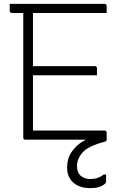

<svg xmlns="http://www.w3.org/2000/svg" viewBox="-20 -720 640 990"><path d="M30 -700H519Q523 -700 525 -698.5Q527 -697 528.5 -695Q530 -693 530 -689Q530 -679 530 -671Q530 -663 530 -653H41Q38 -653 35.5 -654.5Q33 -656 31.5 -658.5Q30 -661 30 -664Q30 -674 30 -682Q30 -690 30 -700ZM120 -379H469Q473 -379 475 -377.5Q477 -376 478.5 -374Q480 -372 480 -368Q480 -362 480 -356Q480 -350 480 -344.5Q480 -339 480 -332H120ZM111 0Q108 0 106 -0.5Q104 -1 102.5 -2.5Q101 -4 100.5 -6Q100 -8 100 -11Q100 -79 100 -147Q100 -215 100 -283Q100 -351 100 -418.5Q100 -486 100 -554Q100 -622 100 -690H155L150 -679Q150 -663 150 -641.5Q150 -620 150 -597Q150 -538 150 -469.5Q150 -401 150 -329Q150 -257 150 -185Q150 -113 150 -47H519Q524 -47 527 -44Q530 -41 530 -36Q530 -27 530 -18Q530 -9 530 0ZM477 -19Q483 -21 496 -16.5Q509 -12 530 0Q530 4 528 6.5Q526 9 519 11Q435 33 406 66Q377 99 377 136Q377 170 396.5 186.5Q416 203 444 203Q467 203 483 197.5Q499 192 515 180H527Q527 185 527 191.5Q527 198 527 204Q527 210 527 217Q527 227 505 238.5Q483 250 446 250Q390 250 358 221.5Q326 193 326 144Q326 98 348.5 64.5Q371 31 405.5 10Q440 -11 477 -19Z"/></svg>

Font: Recursive Monospace Light
Style: Regular
Weight: 300
Version: Version 1.047